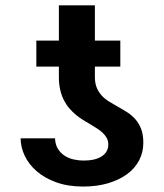

<svg xmlns="http://www.w3.org/2000/svg" viewBox="-20 -678 604 708"><path d="M379.3 -145.2Q379.3 -158.4 373.9 -168.5Q368.6 -178.6 359.6 -187.3Q350.5 -196 338.6 -203.8Q326.7 -211.6 313.2 -219.5Q300.1 -227.3 286.4 -235.6Q272.7 -244 259.9 -254.6Q247.2 -265.3 235.8 -278.4Q224.4 -291.5 215.7 -308.4Q207 -325.3 202.1 -346.6Q197.1 -367.9 197.1 -394.5V-432.5H114V-528.4H197.1V-658.4H329.9V-528.4H423.7V-432.5H329.9V-394.5Q329.9 -370.7 337 -354Q344.1 -337.4 355.8 -324.9Q367.5 -312.5 382.8 -303.1Q398.1 -293.7 414.1 -284.8Q431.5 -275.2 448.3 -264.6Q465.2 -253.9 478.7 -238.8Q492.2 -223.7 500.4 -202.8Q508.5 -181.8 508.5 -151.3Q508.5 -116.1 492.9 -86.5Q477.3 -56.8 448.2 -35.5Q419 -14.2 378 -2.1Q337 9.9 286.6 9.9Q230.5 9.9 187.5 -5.7Q144.5 -21.3 115.2 -46.7Q85.9 -72.1 71 -103.9Q56.1 -135.7 56.1 -168H182.9Q183.9 -144.5 193.7 -128.9Q203.5 -113.3 218.4 -103.7Q233.3 -94.1 251.6 -90Q269.9 -85.9 288.4 -85.9Q331.7 -85.9 355.6 -101.9Q379.6 -117.9 379.3 -145.2Z"/></svg>

Font: Interop SemBd
Style: Regular
Weight: 600
Designer: Rasmus Andersson, Google, Jang Haemin
Foundry: jhaemin
Version: Version 1.008